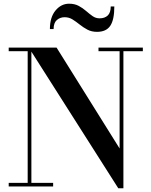

<svg xmlns="http://www.w3.org/2000/svg" viewBox="-20 -1007 818 1037"><path d="M329 -914Q304.5 -914 287 -898.8Q269.5 -883.5 269.5 -850H249.5Q249.5 -914 280 -950.5Q310.5 -987 353 -987Q383.5 -987 405.5 -975Q427.5 -963 445.2 -947.5Q463 -932 480 -920Q497 -908 518 -908Q545.5 -908 561.8 -923.2Q578 -938.5 578 -972H597.5Q597.5 -901 575.8 -868Q554 -835 504 -835Q474.5 -835 452 -847Q429.5 -859 410.2 -874.5Q391 -890 371.8 -902Q352.5 -914 329 -914ZM27 -19.5H129.5V-730.5H27V-750H285.5L626 -205V-730.5H512V-750H751.5V-730.5H646.5V10H619L149.5 -728V-19.5H267V0H27Z"/></svg>

Font: Bodoni* 11pt Medium
Style: Regular
Weight: 500
Version: Version 2.3